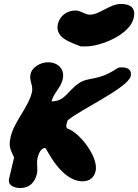

<svg xmlns="http://www.w3.org/2000/svg" viewBox="-20 -927 697 968"><path d="M272 -807C255 -734 340 -713 387 -693H413C487 -693 634 -751 654 -836C666 -888 637 -907 589 -907C533 -907 482 -853 434 -853C406 -853 389 -874 360 -874C320 -874 282 -849 272 -807ZM51 -133 26 -27C17 11 57 21 83 21C127 21 156 -7 166 -50C172 -78 163 -101 169 -129C173 -146 183 -181 209 -181C213 -181 286 -13 396 -13C431 -13 454 -31 462 -64C478 -133 384 -258 318 -280C312 -288 314 -296 317 -307C317 -309 321 -318 321 -320C382 -373 625 -484 639 -543C646 -573 625 -587 599 -587C586 -587 580 -589 567 -580C470 -516 429 -542 377 -507C320 -468 308 -416 240 -416C249 -457 286 -483 296 -527C308 -578 273 -613 222 -613C187 -613 143 -591 134 -554C126 -519 149 -496 141 -462C123 -386 52 -315 34 -238C24 -195 28 -180 51 -133Z"/></svg>

Font: Charger
Style: OversprayIt
Weight: 400
Designer: Jasper
Foundry: Cannot Into Space Fonts
Version: Version 0.980